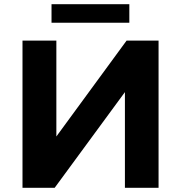

<svg xmlns="http://www.w3.org/2000/svg" viewBox="-20 -893 861 913"><path d="M87 -700H248V-244L582 -700H734V0H574V-455L240 0H87ZM225 -873H595V-785H225Z"/></svg>

Font: mBank
Style: Bold
Weight: 700
Designer: Julieta Ulanovsky
Foundry: Julieta Ulanovsky
Version: Version 7.200